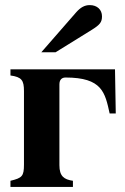

<svg xmlns="http://www.w3.org/2000/svg" viewBox="-20 -733 491 753"><path d="M213 -402C213 -421 223 -429 237 -429C381 -429 392 -370 410 -288H434L431 -461H21V-437C65 -431 74 -418 74 -376V-88C74 -42 67 -35 21 -24V0H266V-24C231 -29 213 -42 213 -85ZM142 -528H198L340 -616C372 -636 380 -646 380 -669C380 -695 361 -713 332 -713C312 -713 296 -704 279 -685Z"/></svg>

Font: XITS
Style: Bold
Weight: 700
Designer: MicroPress Inc., with final additions and corrections provided by Coen Hoffman, Elsevier (retired)
Version: Version 1.302